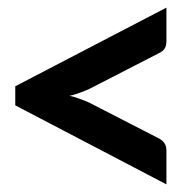

<svg xmlns="http://www.w3.org/2000/svg" viewBox="-20 -588 480 503"><path d="M20 -362V-312L416 -105V-193C416 -200 415 -205 412 -211C409 -217 403 -222 395 -226L214 -319C206 -323 197 -326 189 -329C181 -332 172 -335 162 -337C172 -339 181 -342 189 -345C197 -348 206 -351 214 -355L395 -448C403 -452 409 -456 412 -462C415 -467 416 -474 416 -481V-568Z"/></svg>

Font: SVN-Aleo
Style: Bold
Weight: 700
Designer: Alessio Laiso
Version: Version 1.2.2